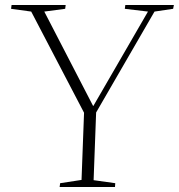

<svg xmlns="http://www.w3.org/2000/svg" viewBox="-20 -743 711 763"><path d="M350 -322H351L568 -697L476 -708L478 -723H671L668 -708L594 -697L362 -296L352 -27L438 -15L437 0H217L219 -15L304 -28L314 -295L104 -697L24 -708L26 -723H241L239 -708L156 -697Z"/></svg>

Font: Literata 60pt ExtraLight
Style: Italic
Weight: 250
Italic angle: -2°
Designer: Latin by Veronika Burian and Jose Scaglione. Greek by Irene Vlachou. Cyrillic by Vera Evstafieva
Foundry: TypeTogether
Version: Version 3.103;gftools[0.9.29]